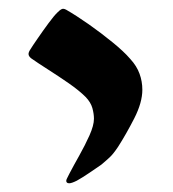

<svg xmlns="http://www.w3.org/2000/svg" viewBox="-20 -547 396 440"><path d="M138.7 -127Q131.8 -127 131.8 -132.8Q131.8 -135.3 135 -141.1Q138.2 -147 139.2 -149.4Q148.4 -167 161.6 -190.4Q174.8 -213.9 185.1 -236.8Q195.3 -259.8 195.3 -274.9Q195.3 -286.1 191.7 -299.3Q188 -312.5 176.3 -324.7Q161.1 -339.8 137.5 -356.2Q113.8 -372.6 90.1 -387.7Q66.4 -402.8 51.8 -413.1Q45.4 -418 45.4 -423.3Q45.4 -427.7 49.8 -434.1Q54.2 -441.4 66.2 -458.7Q78.1 -476.1 91.1 -493.7Q104 -511.2 111.8 -518.6Q120.1 -526.9 124.5 -526.9Q127.4 -526.9 131.3 -524.9Q154.3 -511.7 182.9 -491.7Q211.4 -471.7 237.5 -450.4Q263.7 -429.2 278.8 -411.6Q293.5 -395.5 299.8 -377.9Q306.2 -360.4 306.2 -341.3Q306.2 -312 287.6 -275.6Q269 -239.3 250.5 -210.4Q239.7 -194.3 231.7 -186.8Q223.6 -179.2 211.9 -169.4Q200.7 -161.6 184.8 -150.9Q168.9 -140.1 155.8 -132.8Q144 -127 138.7 -127Z"/></svg>

Font: David Libre Medium
Style: Regular
Weight: 500
Designer: Ismar David, J. Victor Gaultney, Annie Olsen and Meir Sadan
Foundry: Monotype Imaging Inc. & SIL International
Version: Version 1.100; ttfautohint (v1.8.4.7-5d5b)